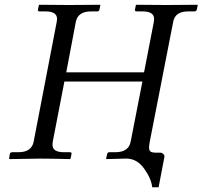

<svg xmlns="http://www.w3.org/2000/svg" viewBox="-20 -666 849 805"><path d="M512.2 -1Q512.2 -1 502.9 -1Q502.9 -1 426.8 1L424.8 -1L429.2 -20Q431.2 -27.8 438 -27.8H463.9Q519 -27.8 527.8 -71.8L577.1 -324.2H250L201.2 -71.8Q200.2 -66.9 200.2 -58.1Q200.2 -28.3 247.1 -27.8H272.9Q281.7 -27.8 279.8 -20L275.9 -1L273.9 1Q188 -1 147.9 -1Q147.9 -1 20 1L18.1 -1L21 -20Q22.9 -27.8 30.8 -27.8H57.1Q112.3 -27.8 121.1 -71.8L217.8 -574.2Q218.8 -579.1 219.2 -586.9Q219.2 -617.7 171.9 -618.2H146Q137.2 -618.2 139.2 -626L143.1 -645L145 -646Q231 -645 271 -645Q271 -645 398.9 -646L400.9 -645L397 -626Q395 -618.2 388.2 -618.2H361.8Q306.6 -618.2 297.9 -574.2L257.8 -362.8H584L625 -574.2Q626 -579.1 626 -586.9Q626 -617.7 579.1 -618.2H553.2Q544.4 -618.2 545.9 -626L549.8 -645L551.8 -646Q638.7 -645 678.2 -645Q678.2 -645 807.1 -646L809.1 -645L805.2 -626Q803.2 -618.2 794.9 -618.2H769Q713.9 -618.2 706.1 -574.2L607.9 -71.8Q605 -56.6 605 -46.9Q605 -34.7 611.6 -30.3Q618.2 -25.9 634.8 -25.9H651.9Q658.7 -25.9 664.8 -20.5Q670.9 -15.1 668.9 -5.9L645 119.1H618.2Q614.3 83 584.7 41.5Q555.2 0 512.2 -1Z"/></svg>

Font: Linux Libertine
Style: Italic
Weight: 400
Italic angle: -12°
Designer: Philipp H. Poll
Foundry: Philipp H. Poll
Version: Version 5.1.6 ; ttfautohint (v0.9)